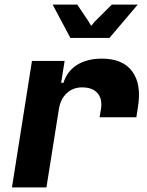

<svg xmlns="http://www.w3.org/2000/svg" viewBox="-20 -815 640 835"><path d="M32 0 119 -550H261L246 -455H256Q272 -506 315.5 -533Q359 -560 423 -560Q514 -560 555 -504.5Q596 -449 580 -350L573 -305H413L419 -340Q426 -385 404 -410Q382 -435 337 -435Q297 -435 270 -409.5Q243 -384 236 -340L182 0ZM209 -795H316L355 -737Q362 -727 366 -720.5Q370 -714 372 -710Q375 -706 376 -704H378Q380 -707 384 -711Q387 -716 393 -722Q399 -728 409 -738L466 -795H579L456 -650H286Z"/></svg>

Font: JetBrains Mono ExtraBold
Style: Italic
Weight: 800
Designer: Philipp Nurullin, Konstantin Bulenkov
Foundry: JetBrains
Version: Version 1.000; ttfautohint (v1.8.3)